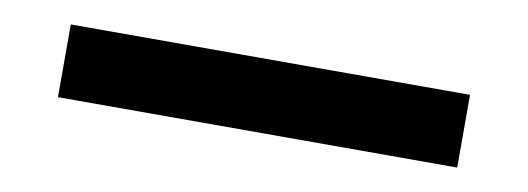

<svg xmlns="http://www.w3.org/2000/svg" viewBox="-27 -43 715 260"><g transform="rotate(10 330.5 87.0)"><path d="M56 137V37H605V137Z"/></g></svg>

Font: Ultramarine Medium
Style: Regular
Weight: 500
Designer: Colophon Foundry, Jonny Pinhorn
Foundry: Colophon Foundry
Version: Version 1.200; ttfautohint (v1.8.3)